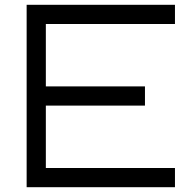

<svg xmlns="http://www.w3.org/2000/svg" viewBox="-20 -795 816 800"><path d="M669 -775H709V-695H669H171V-435H535H584V-355H535H171V-95H669H709V-15H669H131H91V-55V-355V-435V-735V-775H131Z"/></svg>

Font: Nordica Advanced
Style: RegularExtended
Weight: 300
Version: Version 1.07